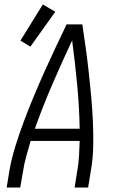

<svg xmlns="http://www.w3.org/2000/svg" viewBox="-20 -845 540 865"><path d="M10 0 22 -74Q32 -131 49.5 -187Q67 -243 87.5 -298Q108 -353 131 -408Q154 -463 178.5 -518Q203 -573 228.5 -627Q254 -681 280 -735H351Q359 -681 366.5 -627Q374 -573 380 -518Q386 -463 391 -408.5Q396 -354 398.5 -298Q401 -242 400 -186Q399 -130 389 -74L377 0H316L328 -74Q334 -108 336 -142Q338 -176 339 -210H118Q108 -176 98.5 -142Q89 -108 84 -74L71 0ZM339 -265Q337 -366 327.5 -465.5Q318 -565 305 -663Q259 -565 216 -465.5Q173 -366 137 -265ZM117 -635 72 -662 173 -825 229 -792Z"/></svg>

Font: Iosevka Curly Light Oblique
Style: Regular
Weight: 300
Italic angle: -9°
Monospace: yes
Designer: Belleve Invis
Foundry: Belleve Invis
Version: Version 11.1.0; ttfautohint (v1.8.3)